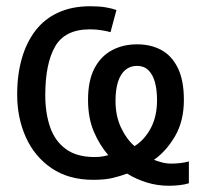

<svg xmlns="http://www.w3.org/2000/svg" viewBox="-20 -566 640 615"><path d="M521 29Q484 29 450 18.5Q416 8 387 -10Q366 -2 341 4Q316 10 279 10Q200 10 145.5 -27Q91 -64 63 -126Q35 -188 35 -263Q35 -327 50 -379Q65 -431 94 -468.5Q123 -506 167 -526Q211 -546 269 -546Q298 -546 318.5 -542.5Q339 -539 353 -534L334 -463Q324 -466 306 -469Q288 -472 268 -472Q188 -472 156.5 -417Q125 -362 125 -261Q125 -204 140.5 -159Q156 -114 191 -88.5Q226 -63 283 -63Q300 -63 312 -65.5Q324 -68 327 -69Q299 -101 280.5 -144.5Q262 -188 262 -246Q262 -308 282.5 -347Q303 -386 338.5 -405Q374 -424 419 -424Q463 -424 496.5 -406Q530 -388 549.5 -348.5Q569 -309 569 -246Q569 -178 540.5 -129.5Q512 -81 473 -54Q483 -50 498 -46Q513 -42 528 -42Q542 -42 556.5 -43.5Q571 -45 585 -49V21Q573 25 555.5 27Q538 29 521 29ZM411 -98Q443 -118 463 -155.5Q483 -193 483 -245Q483 -279 476 -303.5Q469 -328 455 -341.5Q441 -355 419 -355Q397 -355 381.5 -342Q366 -329 358 -304Q350 -279 350 -243Q350 -194 368 -156.5Q386 -119 411 -98Z"/></svg>

Font: Noto Sans Mono
Style: Regular
Weight: 400
Designer: Monotype Design Team
Foundry: Monotype Imaging Inc.
Version: Version 2.014